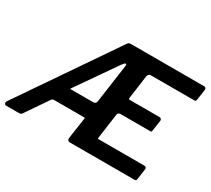

<svg xmlns="http://www.w3.org/2000/svg" viewBox="-142 -986 1349 1230"><g transform="rotate(30 532.0 -371.0)"><path d="M972 -110Q980 -110 984.5 -105.5Q989 -101 988 -92L977 -12Q976 -5 973 -2.5Q970 0 961 0H485Q475 0 470 -6Q465 -12 466 -22L489 -179Q489 -184 488.5 -184.5Q488 -185 482 -185H258Q253 -185 248 -181Q243 -177 241 -173L128 -8Q122 0 108 0H12Q4 0 0.5 -8.5Q-3 -17 4 -28L483 -728Q489 -737 494 -739.5Q499 -742 509 -742H1052Q1058 -742 1062 -736.5Q1066 -731 1065 -723L1054 -647Q1053 -638 1049.5 -635Q1046 -632 1036 -632H719Q711 -632 705 -627Q699 -622 697 -614L673 -439Q672 -431 674 -429.5Q676 -428 682 -428H901Q909 -428 913.5 -422.5Q918 -417 917 -410L905 -328Q904 -323 902.5 -321.5Q901 -320 893 -320H672Q666 -320 660.5 -315Q655 -310 654 -304L628 -118Q627 -111 627.5 -110.5Q628 -110 634 -110H972ZM488 -298Q496 -298 501.5 -304Q507 -310 508 -317L548 -601Q550 -619 541 -616Q532 -613 520 -595L322 -310Q317 -303 315.5 -300.5Q314 -298 321 -298H488Z"/></g></svg>

Font: Libre Franklin SemiBold
Style: Italic
Weight: 600
Italic angle: -8°
Designer: Pablo Impallari, Rodrigo Fuenzalida, Nhung Nguyen
Foundry: Impallari Type
Version: Version 3.000